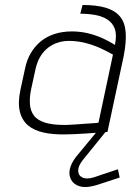

<svg xmlns="http://www.w3.org/2000/svg" viewBox="-20 -529 525 770"><path d="M407 -11H372L370 -3L285 100Q265 126 260 149.5Q255 173 265 191.5Q275 210 297.5 217.5Q320 225 353 217Q359 216 376 210.5Q393 205 412.5 198.5Q432 192 446 187.5Q460 183 460 183L453 150Q453 150 445 152.5Q437 155 424 159.5Q411 164 394 169.5Q377 175 357 182Q328 191 311 183Q294 175 293.5 156Q293 137 312 113L405 -2ZM441 -349Q419 -363 391.5 -375.5Q364 -388 333 -395.5Q302 -403 268 -403Q231 -403 199.5 -393Q168 -383 144 -363.5Q120 -344 103.5 -316Q87 -288 80 -252L62 -169Q51 -117 59.5 -82Q68 -47 92 -26.5Q116 -6 154.5 2.5Q193 11 243 10Q257 10 278 9Q299 8 322.5 6.5Q346 5 366.5 3.5Q387 2 399.5 1Q412 0 411 0L476 -304Q487 -360 484 -399.5Q481 -439 461 -463Q441 -487 404 -498Q367 -509 311 -509L302 -474Q333 -474 361.5 -469Q390 -464 411 -450.5Q432 -437 440.5 -413Q449 -389 441 -349ZM433 -310 375 -37Q375 -37 368 -36Q361 -35 348 -34.5Q335 -34 318.5 -32.5Q302 -31 284 -30Q266 -29 248 -28Q195 -27 163 -36.5Q131 -46 116.5 -65Q102 -84 100 -111.5Q98 -139 105 -172L122 -250Q129 -282 142.5 -303.5Q156 -325 174 -338.5Q192 -352 213 -358.5Q234 -365 256 -365Q289 -365 319.5 -357.5Q350 -350 378.5 -337.5Q407 -325 433 -310Z"/></svg>

Font: Advent Pro Light
Style: Italic
Weight: 300
Italic angle: -12°
Version: Version 3.000